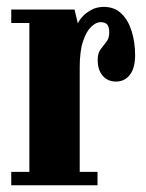

<svg xmlns="http://www.w3.org/2000/svg" viewBox="-20 -552 436 572"><path d="M13.5 0V-40H67.5V-483.5H13.5V-523.5H202L212 -482Q215 -490.5 225.5 -502.2Q236 -514 252.5 -522.8Q269 -531.5 289 -531.5Q321 -531.5 341.5 -511.8Q362 -492 372.2 -459.2Q382.5 -426.5 382.5 -387.5Q382.5 -349.5 367 -329.2Q351.5 -309 325.5 -309Q301 -309 286 -326.2Q271 -343.5 271 -373.5Q271 -393.5 279.8 -405.2Q288.5 -417 297 -427.5Q305.5 -438 305.5 -455Q305.5 -471 299.8 -478.5Q294 -486 279 -486Q266.5 -486 252 -472.5Q237.5 -459 227.5 -429.5Q217.5 -400 217.5 -352V-40H270.5V0Z"/></svg>

Font: Imbue Thin 10pt Black
Style: Regular
Weight: 900
Version: Version 1.102